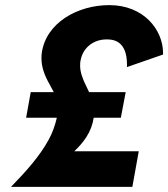

<svg xmlns="http://www.w3.org/2000/svg" viewBox="-20 -730 657 750"><path d="M100 -370 82 -270H202C195 -240 185 -211 170 -184C135 -120 84 -63 23 0H497L522 -139H270C288 -156 304 -174 317 -194C332 -217 342 -243 346 -270H452L471 -370H328C325 -376 322 -382 319 -389C302 -422 293 -450 293 -472C293 -479 293 -487 295 -495C305 -548 350 -576 395 -576C397 -576 398 -576 400 -576C468 -576 476 -514 476 -478C476 -475 476 -471 476 -468L617 -517C617 -519 617 -520 617 -522C617 -614 541 -710 407 -710C283 -710 159 -641 143 -522C142 -515 142 -508 142 -501C142 -468 154 -435 174 -400C179 -390 185 -380 190 -370Z"/></svg>

Font: Jost
Style: Bold Italic
Weight: 700
Italic angle: -5°
Version: Version 3.710